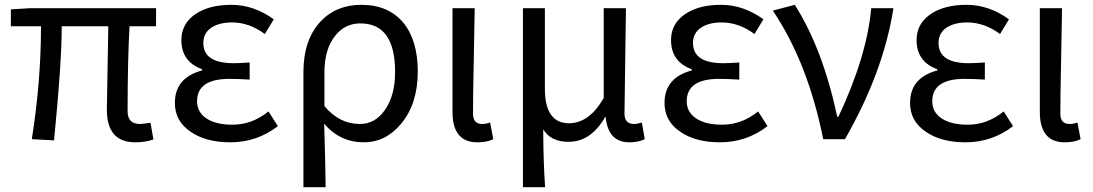

<svg xmlns="http://www.w3.org/2000/svg" viewBox="-20 -577 4531 796"><path d="M423 -122 429 -468H236Q236 -317 204 5L112 0Q150 -242 150 -468H25V-538L103 -543H627V-468H517Q509 -326 509 -116Q509 -63 560 -63Q569 -63 604 -68L616 1Q583 13 541 13Q423 13 423 -122Z M770 -31Q705 -75 705 -150Q705 -255 818 -285V-290Q732 -321 732 -411Q732 -481 794 -521Q850 -557 939 -557Q1032 -557 1115 -497L1078 -436Q1013 -484 942 -484Q890 -484 857 -463Q823 -440 823 -399Q823 -315 948 -315Q976 -315 1015 -318V-247Q969 -250 931 -250Q797 -250 797 -157Q797 -112 836 -86Q875 -60 944 -60Q1025 -60 1093 -115L1132 -54Q1045 13 935 13Q833 13 770 -31Z M1238 -278Q1238 -412 1309 -488Q1374 -557 1478 -557Q1590 -557 1652 -483Q1712 -410 1712 -280Q1712 -147 1643 -64Q1579 13 1488 13Q1390 13 1324 -64Q1329 97 1330 199H1238ZM1575 -120Q1618 -180 1618 -279Q1618 -480 1474 -480Q1410 -480 1370 -429Q1325 -374 1325 -276V-137Q1387 -63 1472 -63Q1535 -63 1575 -120Z M1856 -113V-543H1948L1944 -319Q1941 -182 1941 -106Q1941 -63 1979 -63Q1994 -63 2012 -69L2025 0Q1999 13 1959 13Q1856 13 1856 -113Z M2148 -543H2239V-210Q2239 -66 2339 -66Q2423 -66 2483 -171V-543H2575L2569 -106Q2569 -63 2609 -63Q2622 -63 2641 -69L2653 0Q2627 13 2589 13Q2501 13 2491 -92H2489Q2430 11 2337 11Q2263 11 2232 -41Q2233 105 2240 199H2148Z M2800 -31Q2735 -75 2735 -150Q2735 -255 2848 -285V-290Q2762 -321 2762 -411Q2762 -481 2824 -521Q2880 -557 2969 -557Q3062 -557 3145 -497L3108 -436Q3043 -484 2972 -484Q2920 -484 2887 -463Q2853 -440 2853 -399Q2853 -315 2978 -315Q3006 -315 3045 -318V-247Q2999 -250 2961 -250Q2827 -250 2827 -157Q2827 -112 2866 -86Q2905 -60 2974 -60Q3055 -60 3123 -115L3162 -54Q3075 13 2965 13Q2863 13 2800 -31Z M3393 0Q3329 -318 3184 -533L3275 -557Q3391 -375 3451 -93H3456Q3574 -344 3592 -543H3684Q3643 -279 3483 0Z M3818 -31Q3753 -75 3753 -150Q3753 -255 3866 -285V-290Q3780 -321 3780 -411Q3780 -481 3842 -521Q3898 -557 3987 -557Q4080 -557 4163 -497L4126 -436Q4061 -484 3990 -484Q3938 -484 3905 -463Q3871 -440 3871 -399Q3871 -315 3996 -315Q4024 -315 4063 -318V-247Q4017 -250 3979 -250Q3845 -250 3845 -157Q3845 -112 3884 -86Q3923 -60 3992 -60Q4073 -60 4141 -115L4180 -54Q4093 13 3983 13Q3881 13 3818 -31Z M4291 -113V-543H4383L4379 -319Q4376 -182 4376 -106Q4376 -63 4414 -63Q4429 -63 4447 -69L4460 0Q4434 13 4394 13Q4291 13 4291 -113Z"/></svg>

Font: Source Han Sans K Regular
Style: Regular
Weight: 400
Designer: Ryoko NISHIZUKA  (kana & ideographs); Paul D. Hunt (Latin, Greek & Cyrillic); Wenlong ZHANG  (bopomofo); Sandoll Communi
Foundry: Adobe Systems Incorporated
Version: Version 1.00 July 18, 2014, initial release